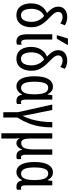

<svg xmlns="http://www.w3.org/2000/svg" viewBox="916 -1732 1056 2929"><g transform="rotate(90 1444.5 -268.0)"><path d="M212 10Q151 10 111 -19.5Q71 -49 51.5 -100Q32 -151 32 -215Q32 -271 49.5 -318.5Q67 -366 100 -401.5Q133 -437 180 -456Q150 -484 128 -511Q106 -538 94 -566Q82 -594 82 -626Q82 -670 102 -701Q122 -732 157.5 -748.5Q193 -765 237 -765Q265 -765 290 -760Q315 -755 335 -746.5Q355 -738 367 -727L337 -659Q316 -677 290 -685.5Q264 -694 238 -694Q215 -694 197.5 -685.5Q180 -677 171 -662Q162 -647 162 -627Q162 -603 175 -580.5Q188 -558 210.5 -535Q233 -512 261 -484Q302 -445 332 -405.5Q362 -366 379 -321.5Q396 -277 396 -221Q396 -154 375 -101.5Q354 -49 313 -19.5Q272 10 212 10ZM213 -60Q246 -60 268.5 -79Q291 -98 302.5 -134.5Q314 -171 314 -223Q314 -259 304 -292.5Q294 -326 274.5 -356.5Q255 -387 225 -412Q197 -401 176 -381.5Q155 -362 141.5 -336.5Q128 -311 121.5 -280.5Q115 -250 115 -217Q115 -167 126.5 -131.5Q138 -96 160 -78Q182 -60 213 -60Z M613 10Q577 9 552.5 -7.5Q528 -24 515.5 -59Q503 -94 503 -148V-537H584V-147Q584 -104 594 -83.5Q604 -63 627 -63Q635 -63 644 -65Q653 -67 662 -71V1Q652 5 639.5 7.5Q627 10 613 10ZM519 -606V-617L568 -776H665V-767L571 -606Z M876 10Q815 10 775 -19.5Q735 -49 715.5 -100Q696 -151 696 -215Q696 -271 713.5 -318.5Q731 -366 764 -401.5Q797 -437 844 -456Q814 -484 792 -511Q770 -538 758 -566Q746 -594 746 -626Q746 -670 766 -701Q786 -732 821.5 -748.5Q857 -765 901 -765Q929 -765 954 -760Q979 -755 999 -746.5Q1019 -738 1031 -727L1001 -659Q980 -677 954 -685.5Q928 -694 902 -694Q879 -694 861.5 -685.5Q844 -677 835 -662Q826 -647 826 -627Q826 -603 839 -580.5Q852 -558 874.5 -535Q897 -512 925 -484Q966 -445 996 -405.5Q1026 -366 1043 -321.5Q1060 -277 1060 -221Q1060 -154 1039 -101.5Q1018 -49 977 -19.5Q936 10 876 10ZM877 -60Q910 -60 932.5 -79Q955 -98 966.5 -134.5Q978 -171 978 -223Q978 -259 968 -292.5Q958 -326 938.5 -356.5Q919 -387 889 -412Q861 -401 840 -381.5Q819 -362 805.5 -336.5Q792 -311 785.5 -280.5Q779 -250 779 -217Q779 -167 790.5 -131.5Q802 -96 824 -78Q846 -60 877 -60Z M1299 10Q1249 10 1214.5 -21.5Q1180 -53 1162 -114.5Q1144 -176 1144 -267Q1144 -406 1186 -476.5Q1228 -547 1304 -547Q1327 -547 1347.5 -539Q1368 -531 1385.5 -513Q1403 -495 1418 -466H1423L1432 -537H1500V-129Q1500 -94 1509.5 -76.5Q1519 -59 1537 -59Q1545 -59 1552.5 -60.5Q1560 -62 1567 -64V1Q1563 3 1555.5 5.5Q1548 8 1539.5 9Q1531 10 1524 10Q1482 10 1458 -9.5Q1434 -29 1425 -75H1419Q1406 -48 1387.5 -29Q1369 -10 1347 0Q1325 10 1299 10ZM1321 -61Q1353 -61 1374.5 -81.5Q1396 -102 1407.5 -144Q1419 -186 1419 -249V-267Q1419 -374 1395 -424.5Q1371 -475 1319 -475Q1270 -475 1248.5 -421Q1227 -367 1227 -266Q1227 -159 1250.5 -110Q1274 -61 1321 -61Z M1692 210V-13L1575 -537H1658L1725 -207Q1730 -182 1734 -160.5Q1738 -139 1741.5 -121Q1745 -103 1746 -88H1750Q1781 -151 1801.5 -221.5Q1822 -292 1832.5 -370.5Q1843 -449 1843 -537H1924Q1924 -433 1908 -342Q1892 -251 1858.5 -168Q1825 -85 1773 -4V210Z M2013 240V-537H2094V-194Q2094 -130 2110 -96.5Q2126 -63 2160 -63Q2216 -63 2238 -110Q2260 -157 2260 -257V-537H2341V-129Q2341 -94 2350.5 -76.5Q2360 -59 2378 -59Q2386 -59 2393.5 -60.5Q2401 -62 2408 -64V1Q2404 3 2396.5 5.5Q2389 8 2380.5 9Q2372 10 2365 10Q2323 10 2299 -9.5Q2275 -29 2266 -75H2261Q2251 -49 2236 -29.5Q2221 -10 2202.5 0Q2184 10 2164 10Q2139 10 2121.5 -2Q2104 -14 2093 -39H2090Q2091 -21 2092 -4Q2093 13 2093.5 28.5Q2094 44 2094 58V240Z M2607 10Q2557 10 2522.5 -21.5Q2488 -53 2470 -114.5Q2452 -176 2452 -267Q2452 -406 2494 -476.5Q2536 -547 2612 -547Q2635 -547 2655.5 -539Q2676 -531 2693.5 -513Q2711 -495 2726 -466H2731L2740 -537H2808V-129Q2808 -94 2817.5 -76.5Q2827 -59 2845 -59Q2853 -59 2860.5 -60.5Q2868 -62 2875 -64V1Q2871 3 2863.5 5.5Q2856 8 2847.5 9Q2839 10 2832 10Q2790 10 2766 -9.5Q2742 -29 2733 -75H2727Q2714 -48 2695.5 -29Q2677 -10 2655 0Q2633 10 2607 10ZM2629 -61Q2661 -61 2682.5 -81.5Q2704 -102 2715.5 -144Q2727 -186 2727 -249V-267Q2727 -374 2703 -424.5Q2679 -475 2627 -475Q2578 -475 2556.5 -421Q2535 -367 2535 -266Q2535 -159 2558.5 -110Q2582 -61 2629 -61Z"/></g></svg>

Font: Noto Sans ExtraCondensed
Style: Regular
Weight: 400
Width: 2
Designer: Monotype Design Team
Foundry: Monotype Imaging Inc.
Version: Version 2.013